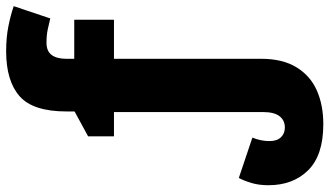

<svg xmlns="http://www.w3.org/2000/svg" viewBox="-238 -566 1046 609"><g transform="rotate(-90 284.5 -262.0)"><path d="M195 241Q96 241 48.5 193Q1 145 1 67Q1 37 8 13.5Q15 -10 24 -27L152 16Q141 43 141 70Q141 94 153 106.5Q165 119 184 119Q207 119 220 102Q233 85 233 51V-423H156V-505L235 -548V-574Q235 -680 283.5 -722.5Q332 -765 426 -765Q469 -765 504.5 -758Q540 -751 569 -741L530 -625Q514 -629 495.5 -633Q477 -637 453 -637Q426 -637 414 -620.5Q402 -604 402 -574V-549H526V-423H402V44Q402 112 375 156Q348 200 301.5 220.5Q255 241 195 241Z"/></g></svg>

Font: Noto Sans ExtraBold
Style: Regular
Weight: 800
Designer: Monotype Design Team
Foundry: Monotype Imaging Inc.
Version: Version 2.007